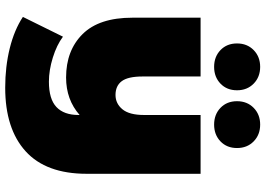

<svg xmlns="http://www.w3.org/2000/svg" viewBox="-161 -655 1020 738"><g transform="rotate(90 349.0 -286.0)"><path d="M648 -547V-109Q648 47 561.5 125.5Q475 204 317 204Q236 204 165.5 186.5Q95 169 45 136L121 -18Q153 6 201.5 21Q250 36 294 36Q361 36 391.5 7Q422 -22 422 -78V-82Q363 -30 278 -30Q174 -30 111 -93.5Q48 -157 48 -285V-547H274V-324Q274 -268 292 -244Q310 -220 345 -220Q378 -220 400 -246.5Q422 -273 422 -330V-547ZM147 -687Q147 -726 172.5 -751Q198 -776 237 -776Q276 -776 301.5 -751Q327 -726 327 -687Q327 -648 301.5 -623.5Q276 -599 237 -599Q198 -599 172.5 -623.5Q147 -648 147 -687ZM369 -687Q369 -726 394.5 -751Q420 -776 459 -776Q498 -776 523.5 -751Q549 -726 549 -687Q549 -648 523.5 -623.5Q498 -599 459 -599Q420 -599 394.5 -623.5Q369 -648 369 -687Z"/></g></svg>

Font: Montserrat Alternates Black
Style: Regular
Weight: 900
Designer: Julieta Ulanovsky
Foundry: Julieta Ulanovsky
Version: Version 7.200